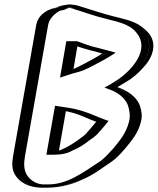

<svg xmlns="http://www.w3.org/2000/svg" viewBox="-20 -781 728 886"><path d="M297 -454 319 -576H321C330 -573 340 -569 351 -565L383 -555C403 -549 430 -543 450 -537L465 -533L456 -527L431 -513C402 -498 371 -479 339 -466C325 -461 312 -459 297 -454ZM265 -272 231 -82C236 -82 241 -82 245 -83C262 -83 281 -93 295 -99C320 -109 345 -128 366 -143C376 -150 383 -155 388 -159L397 -167C412 -184 426 -200 440 -217C405 -229 373 -246 335 -257L316 -262C306 -265 290 -268 279 -270ZM167 -665C175 -708 216 -744 257 -748C281 -761 303 -764 324 -757C379 -740 432 -721 489 -707C562 -690 626 -673 657 -616C681 -572 665 -520 632 -480C598 -438 559 -408 510 -380C554 -365 590 -337 605 -299C612 -276 618 -247 610 -217C596 -162 565 -128 535 -91C518 -71 492 -45 473 -31C394 21 318 85 198 85H184C128 88 86 60 68 27C56 4 54 -23 60 -59ZM299 -440 278 -433 306 -591H326C337 -587 345 -584 358 -579L390 -569C409 -563 436 -557 456 -551L500 -540C479 -526 459 -513 437 -500C408 -485 376 -466 342 -452C326 -447 313 -444 299 -440ZM253 -289 284 -285C294 -283 312 -279 323 -276L342 -272C382 -261 414 -243 448 -231L465 -225L451 -209C437 -192 423 -175 407 -157L397 -148C391 -143 383 -138 373 -131C353 -117 327 -96 299 -85C283 -78 257 -67 229 -67H214ZM182 -665 75 -59C69 -25 72 -2 82 18C98 47 135 73 186 70H201C253 70 299 57 337 38C380 20 423 -15 466 -43C483 -55 507 -79 524 -99C554 -136 583 -167 596 -218C603 -243 597 -269 590 -292C577 -325 544 -351 503 -366L474 -376L504 -393C519 -401 538 -413 551 -422C596 -454 682 -532 643 -607C613 -660 555 -674 483 -692C428 -705 379 -724 327 -740C303 -748 285 -747 259 -733C224 -730 189 -702 182 -665ZM299 -440C313 -444 326 -447 342 -452C376 -466 408 -485 437 -500L462 -515L500 -540L456 -551C436 -557 409 -563 390 -569L358 -579C345 -584 337 -587 326 -591H306L278 -433ZM253 -289 214 -67H229C257 -67 283 -78 299 -85C327 -96 353 -117 373 -131C383 -138 391 -143 397 -148L407 -157C423 -175 437 -192 451 -209L465 -225L448 -231C414 -243 382 -261 342 -272L323 -276C312 -279 294 -283 284 -285ZM182 -665C189 -702 224 -730 259 -733C280 -744 299 -749 318 -743C372 -725 425 -706 483 -692C555 -674 613 -660 643 -607C663 -569 650 -524 621 -488C587 -448 552 -418 504 -393L474 -376L503 -366C544 -351 577 -325 590 -292C597 -269 603 -243 596 -218C583 -167 554 -136 524 -99C507 -79 483 -55 466 -43C385 11 315 70 201 70H186C135 73 98 47 82 18C72 -2 69 -25 75 -59ZM297 -454C312 -459 324 -461 339 -466C370 -479 401 -497 431 -513C442 -520 454 -526 465 -533L450 -537C430 -543 403 -549 383 -555L351 -565C339 -569 332 -572 321 -576H319ZM231 -82 265 -272 279 -270C291 -268 306 -265 316 -262L335 -257C373 -246 405 -229 440 -217C426 -200 412 -184 397 -167L388 -159C383 -155 376 -150 366 -143C345 -128 320 -109 295 -99C276 -91 256 -82 231 -82ZM167 -665 60 -59C54 -23 56 4 68 27C87 60 128 88 184 85H198C252 85 302 70 341 51C389 31 431 -3 473 -31C493 -44 517 -70 535 -91C565 -128 596 -162 610 -217C618 -247 612 -276 605 -299C590 -337 554 -364 510 -380C528 -390 544 -401 558 -410C610 -446 700 -533 657 -616C644 -640 628 -653 606 -668C578 -688 530 -697 489 -707C435 -720 386 -738 334 -754L324 -757C301 -764 278 -759 257 -748C215 -742 175 -710 167 -665ZM316 -442C327 -445 343 -449 361 -455C398 -470 429 -489 458 -504L484 -519L514 -538L470 -550C446 -557 422 -562 404 -567L374 -577C359 -583 348 -586 335 -591H286L257 -423ZM234 -293 194 -67H229C235 -67 246 -68 249 -68C292 -71 309 -84 318 -88C351 -101 376 -121 396 -136C407 -143 413 -148 419 -153L429 -162C445 -179 459 -196 473 -213L481 -223L464 -229C432 -240 400 -257 356 -270L337 -275C321 -280 304 -282 294 -284ZM202 -665C210 -708 254 -732 262 -733L275 -735C281 -738 297 -745 299 -745H302L312 -742C363 -727 412 -708 470 -694C543 -676 592 -665 622 -612C663 -535 576 -450 529 -417C515 -408 497 -396 483 -388L462 -377L486 -368C522 -355 556 -331 570 -296C577 -274 583 -246 575 -218C561 -164 532 -132 502 -95C485 -76 461 -50 444 -38C359 18 291 70 201 70H184C158 71 121 57 102 23C91 2 89 -24 95 -59ZM319 -462 337 -567 368 -557C390 -550 417 -544 435 -539L452 -534C438 -525 424 -517 410 -509C381 -494 349 -475 320 -463ZM284 -268C293 -266 298 -265 302 -264L321 -259C356 -249 387 -232 424 -219C408 -200 392 -181 375 -162L366 -154C333 -128 291 -100 252 -86ZM147 -665 40 -59C34 -24 36 1 48 23C64 52 104 88 186 85H198C265 85 320 67 361 47C412 26 453 -7 495 -35C515 -48 539 -74 557 -95C587 -132 617 -165 630 -218C638 -245 633 -271 625 -295C610 -333 573 -361 522 -379C541 -390 564 -404 581 -415C611 -436 632 -458 654 -484C685 -523 699 -570 677 -612C664 -635 648 -647 626 -663C595 -685 542 -696 502 -706C451 -719 402 -736 349 -752C334 -757 319 -760 299 -760C273 -759 254 -753 240 -746C182 -735 153 -701 147 -665Z"/></svg>

Font: Blanket
Style: Black
Weight: 900
Foundry: Cannot Into Space Fonts
Version: Version 0.9